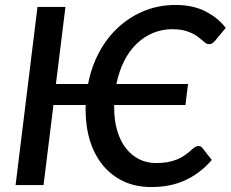

<svg xmlns="http://www.w3.org/2000/svg" viewBox="-20 -748 932 776"><path d="M336 -408.5Q350 -480.5 382.2 -539.5Q414.5 -598.5 461 -640.2Q507.5 -682 565.5 -705Q623.5 -728 689.5 -728Q759 -728 809.5 -702.5Q860 -677 892.5 -635.5L849 -583Q844.5 -577.5 838.8 -573.5Q833 -569.5 824 -569.5Q817.5 -569.5 811.2 -574Q805 -578.5 797.2 -585.2Q789.5 -592 779.2 -599.8Q769 -607.5 754.8 -614.2Q740.5 -621 721.5 -625.5Q702.5 -630 677 -630Q635.5 -630 599 -615Q562.5 -600 532.8 -571.5Q503 -543 482 -501.8Q461 -460.5 450.5 -408.5H740L729.5 -323.5H441.5V-313Q441.5 -260.5 454 -219Q466.5 -177.5 489 -148.8Q511.5 -120 542.5 -104.5Q573.5 -89 610.5 -89Q635.5 -89 656 -92.5Q676.5 -96 694.5 -103.2Q712.5 -110.5 728.8 -122Q745 -133.5 762 -149.5Q767 -153 772 -155.5Q777 -158 782 -158Q791.5 -158 797.5 -150.5L836 -101.5Q791 -49 730.8 -20.5Q670.5 8 591.5 8Q528.5 8 479.2 -15.2Q430 -38.5 396 -79.8Q362 -121 344 -178.2Q326 -235.5 326 -303.5Q326 -308.5 326 -313.5Q326 -318.5 326.5 -323.5H196L156 0H43L131.5 -720H244.5L206 -408.5Z"/></svg>

Font: Lato SemiBold
Style: Italic
Weight: 600
Italic angle: -7°
Designer: Lukasz Dziedzic with Adam Twardoch and Botio Nikoltchev
Foundry: tyPoland Lukasz Dziedzic
Version: Version 2.015; 2015-08-06; http://www.latofonts.com/